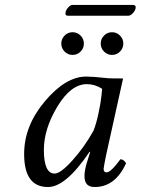

<svg xmlns="http://www.w3.org/2000/svg" viewBox="-20 -750 571 780"><path d="M242.4 -540.5Q229 -554.2 229 -573Q229 -591.8 242.4 -605.5Q255.9 -619.1 274.9 -619.1Q293.9 -619.1 307.4 -605.5Q320.8 -591.8 320.8 -573Q320.8 -554.2 307.4 -540.5Q293.9 -526.9 274.9 -526.9Q255.9 -526.9 242.4 -540.5ZM402.6 -540.5Q389.2 -554.2 389.2 -573Q389.2 -591.8 402.6 -605.5Q416 -619.1 435.1 -619.1Q454.1 -619.1 467.5 -605.5Q481 -591.8 481 -573Q481 -554.2 467.5 -540.5Q454.1 -526.9 435.1 -526.9Q416 -526.9 402.6 -540.5ZM410.2 -433.1Q418 -431.2 480 -431.2L411.1 -120.1Q401.4 -72.3 400.9 -64Q400.9 -49.8 413.1 -49.8Q430.2 -49.8 469.2 -103Q482.4 -103 492.2 -86.9Q448.2 10.3 363.8 9.8Q322.8 9.8 323.2 -35.2Q323.2 -57.1 333 -89.8L346.2 -131.8L344.2 -133.8Q247.1 10.3 174.8 9.8Q77.6 9.8 78.1 -125Q78.1 -238.8 162.6 -338.9Q247.1 -439 330.1 -439Q356 -439 410.2 -433.1ZM359.9 -219.2Q371.1 -247.1 380.1 -289.6Q389.2 -332 392.1 -360.4L395 -389.2Q365.2 -408.2 333 -408.2Q268.1 -408.2 213.1 -317.1Q158.2 -226.1 158.2 -141.1Q158.2 -44.9 202.1 -44.9Q226.1 -44.9 274.4 -98.6Q322.8 -152.3 359.9 -219.2ZM500.5 -686H256.3Q243.2 -686 246.6 -701.2Q248.5 -710.4 257.6 -720.2Q266.6 -730 274.4 -730H519.5Q533.7 -730 530.8 -715.8Q528.8 -706.1 519.3 -696Q509.8 -686 500.5 -686Z"/></svg>

Font: Linux Libertine
Style: Italic
Weight: 400
Italic angle: -12°
Designer: Philipp H. Poll
Foundry: Philipp H. Poll
Version: Version 5.1.6 ; ttfautohint (v0.9)